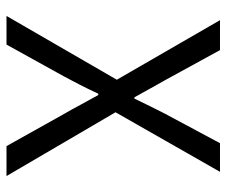

<svg xmlns="http://www.w3.org/2000/svg" viewBox="-73 -623 696 590"><g transform="rotate(90 275.0 -328.0)"><path d="M117 0 215 -177Q228 -201 241 -226.5Q254 -252 268 -282H272Q289 -252 302.5 -226.5Q316 -201 330 -177L429 0H521L325 -335L508 -656H420L330 -488Q318 -465 307.5 -443.5Q297 -422 283 -393H279Q263 -422 251 -443.5Q239 -465 226 -488L134 -656H42L225 -339L29 0Z"/></g></svg>

Font: Codetta
Style: Regular
Weight: 400
Italic angle: -11°
Designer: Ulrich Proeller
Foundry: PROSA GmbH
Version: Version 2.00;September 29, 2018;FontCreator 11.5.0.2427 64-b